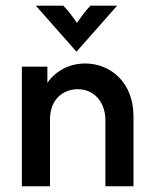

<svg xmlns="http://www.w3.org/2000/svg" viewBox="-20 -649 533 669"><path d="M246.5 -468.8 388.2 -629.2H295.1C277.8 -611.1 265.3 -593.8 247.9 -569.4C231.2 -593.8 218.1 -611.1 200.7 -629.2H104.9ZM56.2 0H154.2V-233.3C154.2 -303.5 200.7 -338.2 250.7 -338.2C312.5 -338.2 347.2 -287.5 347.2 -231.2V0H445.1V-244.4C445.1 -361.1 365.3 -427.8 277.1 -427.8C223.6 -427.8 175.7 -404.2 145.1 -360.4V-416.7H56.2Z"/></svg>

Font: Afacad Medium
Style: Regular
Weight: 500
Designer: Kristian Moeller
Foundry: Dicotype
Version: Version 1.000